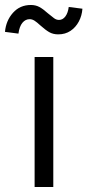

<svg xmlns="http://www.w3.org/2000/svg" viewBox="-66 -751 351 771"><path d="M73 0V-522H148V0ZM96 -649Q82 -662 72.5 -668Q63 -674 53 -674Q36 -674 24 -659.5Q12 -645 8 -616L-46 -623Q-42 -668 -14 -699.5Q14 -731 58 -731Q77 -731 92 -723Q107 -715 127 -697Q142 -685 151 -678Q160 -671 171 -671Q186 -671 196.5 -685Q207 -699 210 -723L265 -716Q263 -688 250.5 -664.5Q238 -641 217 -627Q196 -613 168 -613Q147 -613 131.5 -622Q116 -631 96 -649Z"/></svg>

Font: Mach Light
Style: Regular
Weight: 300
Version: Version 1.002